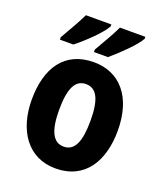

<svg xmlns="http://www.w3.org/2000/svg" viewBox="-142 -860 823 965"><g transform="rotate(20 269.5 -378.0)"><path d="M468 -756V-766H332C317 -733 283 -674 251 -619V-606H326C371 -644 449 -718 468 -756ZM286 -756V-766H150C134 -733 102 -675 69 -619V-606H141C193 -647 266 -717 286 -756ZM499 -275C499 -457 407 -558 270 -558C114 -558 39 -445 39 -275C39 -112 120 10 268 10C428 10 499 -115 499 -275ZM186 -274C186 -385 211 -441 269 -441C329 -441 353 -385 353 -275C353 -165 329 -107 270 -107C211 -107 186 -166 186 -274Z"/></g></svg>

Font: Noto Sans Bengali Condensed
Style: Bold
Weight: 700
Width: 3
Designer: Joana Ranito - Universal Thirst; Jelle Bosma - Monotype Design Team
Foundry: Universal Thirst ehf.
Version: Version 3.000